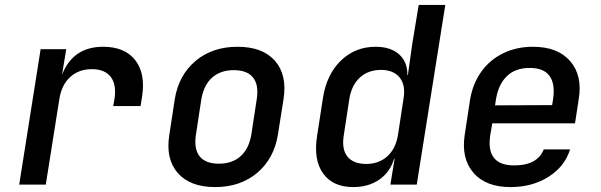

<svg xmlns="http://www.w3.org/2000/svg" viewBox="-20 -750 2440 780"><path d="M58 0 145 -550H249L232 -446Q276 -560 399 -560Q487 -560 529.5 -505.5Q572 -451 557 -356L551 -319H440L445 -347Q454 -406 430 -437.5Q406 -469 353 -469Q300 -469 265 -437Q230 -405 221 -347L166 0Z M854 10Q752 10 702 -47.5Q652 -105 668 -203L690 -347Q706 -445 774.5 -502.5Q843 -560 945 -560Q1047 -560 1097 -503Q1147 -446 1132 -348L1109 -203Q1093 -105 1024.5 -47.5Q956 10 854 10ZM869 -85Q923 -85 957 -115Q991 -145 1001 -203L1023 -347Q1032 -405 1008 -435Q984 -465 930 -465Q876 -465 842 -435Q808 -405 798 -347L776 -203Q767 -145 791 -115Q815 -85 869 -85Z M1415 10Q1332 10 1292.5 -45.5Q1253 -101 1268 -197L1292 -352Q1307 -448 1365 -504Q1423 -560 1506 -560Q1567 -560 1601.5 -529Q1636 -498 1635 -445H1637L1655 -573L1681 -730H1789L1673 0H1566L1583 -105H1581Q1565 -51 1521 -20.5Q1477 10 1415 10ZM1468 -84Q1519 -84 1553.5 -115Q1588 -146 1597 -203L1619 -347Q1629 -403 1604 -434.5Q1579 -466 1528 -466Q1476 -466 1442 -435Q1408 -404 1399 -347L1377 -203Q1367 -145 1391 -114.5Q1415 -84 1468 -84Z M2054 10Q1953 10 1903 -48.5Q1853 -107 1868 -203L1890 -347Q1901 -411 1935.5 -459Q1970 -507 2024 -533.5Q2078 -560 2145 -560Q2246 -560 2296.5 -501.5Q2347 -443 2331 -347L2316 -249H1980L1972 -203Q1952 -78 2069 -78Q2163 -78 2189 -143H2296Q2274 -73 2208 -31.5Q2142 10 2054 10ZM1995 -347 1991 -322 2223 -323 2227 -348Q2236 -409 2212.5 -441.5Q2189 -474 2132 -474Q2074 -474 2039.5 -441Q2005 -408 1995 -347Z"/></svg>

Font: NKDuy Mono SemiBold
Style: Italic
Weight: 600
Italic angle: -9°
Monospace: yes
Designer: NKDuy
Foundry: NKDuy
Version: Version 2.251; ttfautohint (v1.8.4.7-5d5b)